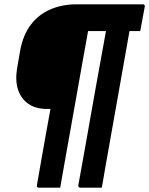

<svg xmlns="http://www.w3.org/2000/svg" viewBox="-20 -720 691 890"><path d="M360 -576Q336 -576 317 -567Q298 -558 286.5 -539.5Q275 -521 269 -491L248 -373Q244 -351 247 -339Q250 -327 259.5 -322.5Q269 -318 286 -318H317L299 -215Q277 -215 260 -215Q243 -215 229 -215H198Q145 -215 111 -239Q77 -263 63.5 -305Q50 -347 59 -402L74 -488Q87 -558 122.5 -605Q158 -652 212.5 -676Q267 -700 336 -700H641Q644 -700 646 -699.5Q648 -699 649 -697Q651 -696 651 -693.5Q651 -691 651 -689Q644 -651 640 -629.5Q636 -608 634 -597Q632 -586 630 -576H619Q587 -576 541.5 -576Q496 -576 449 -576Q402 -576 360 -576ZM341 -636H388Q392 -636 394 -634.5Q396 -633 396.5 -631Q397 -629 397 -625Q380 -532 363 -435.5Q346 -339 328.5 -241Q311 -143 293.5 -45Q276 53 259 150Q234 150 209.5 150Q185 150 160 150Q155 150 152.5 147Q150 144 151 139Q162 75 173.5 10.5Q185 -54 196.5 -119Q208 -184 220 -248.5Q232 -313 243.5 -377.5Q255 -442 266 -507Q277 -572 289 -636ZM531 -636H580Q584 -636 586 -634.5Q588 -633 589 -631Q590 -629 589 -625Q574 -542 559.5 -459Q545 -376 530 -292.5Q515 -209 500.5 -126Q486 -43 471 40Q466 70 461 98Q456 126 452 150Q426 150 402 150Q378 150 353 150Q348 150 345 147Q342 144 343 139Q357 61 371 -16.5Q385 -94 398.5 -171.5Q412 -249 426 -326.5Q440 -404 454 -481Q468 -558 482 -636Z"/></svg>

Font: RecMonoLinear Nerd Font Mono
Style: Bold Italic
Weight: 700
Italic angle: -10°
Monospace: yes
Version: Version 1.085; ttfautohint (v1.8.4.7-5d5b);Nerd Fonts 3.2.1